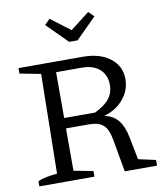

<svg xmlns="http://www.w3.org/2000/svg" viewBox="-94 -958 889 1036"><g transform="rotate(-10 350.0 -440.5)"><path d="M587 -52 682 -31V0H505L473 -180Q463 -237 437.5 -260Q412 -283 359 -283H233V-51L339 -31V0H37V-28Q68 -44 143 -51L152 -596L37 -618V-648H390Q483 -648 539 -604.5Q595 -561 595 -490Q595 -429 555 -381Q515 -333 449 -314Q497 -303 523.5 -270.5Q550 -238 562 -178ZM374 -591H233V-340H402Q457 -366 482 -398Q507 -430 507 -473Q507 -528 471.5 -559.5Q436 -591 374 -591ZM331 -740 219 -852 248 -881 355 -800 460 -881 489 -852 377 -740Z"/></g></svg>

Font: Piazzolla SC
Style: Regular
Weight: 400
Designer: Juan Pablo del Peral
Foundry: Huerta Tipografica
Version: Version 1.330